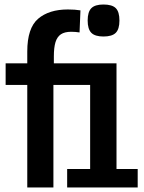

<svg xmlns="http://www.w3.org/2000/svg" viewBox="-20 -832 640 852"><path d="M101 -455H5V-551H101V-603Q101 -707.5 149.2 -748.8Q197.5 -790 281 -790Q313 -790 337 -786L333 -688Q315 -691 296 -691Q267 -691 250.2 -679.8Q233.5 -668.5 226.2 -644.8Q219 -621 219 -582V-551H497V-82H591V0H278V-82H380V-455H217V0H101ZM369 -741Q369 -779 385.2 -795.5Q401.5 -812 439 -812Q477.5 -812 493.8 -795.8Q510 -779.5 510 -741Q510 -703 493.8 -686.5Q477.5 -670 439 -670Q401.5 -670 385.2 -686.5Q369 -703 369 -741Z"/></svg>

Font: JuliaMono
Style: Bold
Weight: 700
Monospace: yes
Designer: cormullion
Foundry: corm
Version: Version 0.055; ttfautohint (v1.8.4)